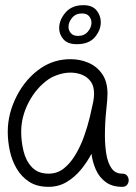

<svg xmlns="http://www.w3.org/2000/svg" viewBox="-20 -715 528 743"><path d="M168 8Q123 8 93 -11.5Q63 -31 44.5 -62.5Q26 -94 18 -131.5Q10 -169 10 -205Q10 -276 45 -344Q80 -412 139 -452Q190 -486 253 -486Q290 -486 322.5 -472Q355 -458 375.5 -428.5Q396 -399 396 -352Q396 -333 391 -286.5Q386 -240 386 -190Q386 -152 391.5 -118.5Q397 -85 411.5 -64Q426 -43 453 -43Q466 -43 472 -35Q478 -27 478 -17Q478 -8 472 0Q466 8 453 8Q414 8 389 -10.5Q364 -29 351 -58.5Q338 -88 334 -120Q318 -89 294 -59.5Q270 -30 238.5 -11Q207 8 168 8ZM168 -43Q202 -43 227.5 -63.5Q253 -84 272.5 -117Q292 -150 305.5 -188Q319 -226 327.5 -261.5Q336 -297 341 -322Q344 -339 344 -353Q344 -366 341 -378Q338 -390 330 -401Q317 -418 296.5 -426Q276 -434 253 -434Q231 -434 208.5 -427Q186 -420 169 -409Q121 -376 91.5 -320Q62 -264 62 -205Q62 -168 71 -130.5Q80 -93 103.5 -68Q127 -43 168 -43ZM277 -544Q242 -544 225.5 -563Q209 -582 209 -606Q209 -638 233.5 -666.5Q258 -695 303 -695Q337 -695 353.5 -675Q370 -655 370 -629Q370 -598 347 -571Q324 -544 277 -544ZM282 -576Q306 -576 320 -592.5Q334 -609 334 -627Q334 -641 325 -652Q316 -663 297 -663Q273 -663 259 -646Q245 -629 245 -611Q245 -598 254 -587Q263 -576 282 -576Z"/></svg>

Font: Twinkle Star
Style: Regular
Weight: 400
Designer: Robert E. Leuschke
Foundry: Robert E. Leuschke
Version: Version 2.010; ttfautohint (v1.8.3)